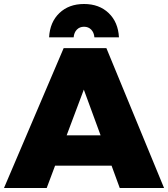

<svg xmlns="http://www.w3.org/2000/svg" viewBox="-28 -942 842 962"><path d="M572 0 531 -112H248L206 0H-8L291 -701H505L794 0ZM306 -264H476L392 -493ZM218 -755Q222 -831 269.5 -876.5Q317 -922 393 -922Q469 -922 516.5 -876.5Q564 -831 568 -755H445Q443 -779 429 -793.5Q415 -808 393 -808Q371 -808 357 -793.5Q343 -779 341 -755Z"/></svg>

Font: Gontserrat ExtraBold
Style: Regular
Weight: 800
Designer: Julieta Ulanovsky
Foundry: Julieta Ulanovsky
Version: Version 6.001